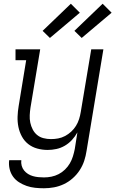

<svg xmlns="http://www.w3.org/2000/svg" viewBox="-20 -794 640 1027"><path d="M215 213Q191 213 167.5 210.5Q144 208 122.5 200.5Q101 193 82 181Q63 169 50 151Q37 133 31.5 110Q26 87 29 63H94Q92 78 96 92.5Q100 107 109 118Q118 129 130 136.5Q142 144 156 148Q170 152 185 153.5Q200 155 215 155Q235 155 255 151Q275 147 293.5 137.5Q312 128 327.5 113Q343 98 353.5 80Q364 62 370 42.5Q376 23 380 3L394 -86Q382 -64 365 -45.5Q348 -27 326.5 -14.5Q305 -2 281.5 3Q258 8 235 8Q206 8 179 0.5Q152 -7 131 -23.5Q110 -40 97 -64Q84 -88 78.5 -115Q73 -142 74 -170.5Q75 -199 80 -228L120 -472H63V-530H195L143 -218Q140 -198 139 -177.5Q138 -157 142 -138Q146 -119 155 -101.5Q164 -84 178.5 -72Q193 -60 212.5 -55Q232 -50 252 -50Q252 -50 252.5 -50Q253 -50 253 -50Q272 -50 291 -53.5Q310 -57 328 -66.5Q346 -76 361 -90Q376 -104 386.5 -121Q397 -138 403 -157Q409 -176 412 -195L468 -530H533L443 13Q439 40 430.5 66Q422 92 406.5 116Q391 140 369 159.5Q347 179 321.5 191Q296 203 269 208Q242 213 215 213ZM417 -591 378 -629 529 -774 577 -726ZM247 -591 208 -629 359 -774 407 -726Z"/></svg>

Font: Iosevka Curly Slab LtEx
Style: Italic
Weight: 300
Width: 7
Italic angle: -9°
Monospace: yes
Designer: Belleve Invis
Foundry: Belleve Invis
Version: Version 11.1.0; ttfautohint (v1.8.3)